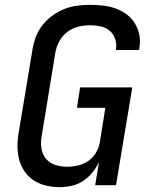

<svg xmlns="http://www.w3.org/2000/svg" viewBox="-20 -763 640 791"><path d="M226 8Q197 8 169.5 1.5Q142 -5 119.5 -19.5Q97 -34 81.5 -56.5Q66 -79 59 -105Q52 -131 52 -160Q52 -189 57 -217L114 -560Q118 -586 128 -612Q138 -638 155.5 -660Q173 -682 196.5 -699Q220 -716 245.5 -726Q271 -736 298 -739.5Q325 -743 351 -743Q378 -743 405 -740Q432 -737 456.5 -728Q481 -719 501.5 -704Q522 -689 535.5 -667Q549 -645 554 -618.5Q559 -592 554 -565Q554 -563 553.5 -561Q553 -559 553 -557H457Q457 -558 457.5 -559Q458 -560 458 -562Q461 -583 454 -603.5Q447 -624 431 -637Q415 -650 394 -654.5Q373 -659 351 -659Q327 -659 302.5 -653Q278 -647 257.5 -631.5Q237 -616 224.5 -593Q212 -570 208 -546L152 -204Q147 -178 150.5 -153Q154 -128 168.5 -110Q183 -92 206.5 -84Q230 -76 256 -76Q278 -76 300.5 -81Q323 -86 342.5 -99Q362 -112 374.5 -132.5Q387 -153 391 -175L414 -319H297L310 -403H525L458 0H372L388 -96Q377 -72 360 -51.5Q343 -31 321.5 -17Q300 -3 275 2.5Q250 8 226 8Z"/></svg>

Font: Iosevka Curly MdExObl
Style: Regular
Weight: 500
Width: 7
Italic angle: -9°
Monospace: yes
Designer: Belleve Invis
Foundry: Belleve Invis
Version: Version 11.1.0; ttfautohint (v1.8.3)